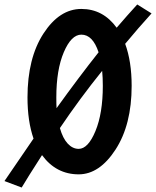

<svg xmlns="http://www.w3.org/2000/svg" viewBox="-89 -746 698 859"><path d="M34 -310Q34 -486 105.5 -596Q177 -706 275 -706Q372 -706 433 -622Q481 -678 525 -726L589 -686Q530 -621 471 -550Q500 -471 500 -362Q500 -188 428 -77Q356 34 263 34Q162 34 99 -52Q32 52 8 93L-69 64L61 -126Q34 -204 34 -310ZM368 -429Q268 -305 179 -173Q192 -127 214 -103.5Q236 -80 263 -80Q305 -80 338 -159.5Q371 -239 371 -362Q371 -399 368 -429ZM163 -310Q163 -277 164 -262Q264 -401 352 -512Q326 -591 275 -591Q230 -591 196.5 -512.5Q163 -434 163 -310Z"/></svg>

Font: Boogaloo
Style: Regular
Weight: 400
Designer: John Vargas Beltran
Foundry: John Vargas Beltran
Version: Version 1.001